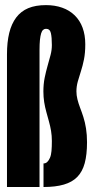

<svg xmlns="http://www.w3.org/2000/svg" viewBox="-20 -750 378 770"><path d="M8 0H138.5V-550Q138.5 -574 140.2 -590.2Q142 -606.5 145 -616.2Q148 -626 153 -630.2Q158 -634.5 164.5 -634.5Q180 -634.5 184 -617.5Q188 -600.5 188 -569.5Q188 -549.5 182.8 -529.5Q177.5 -509.5 171 -486.8Q164.5 -464 159.2 -438.5Q154 -413 154 -383Q154 -361 157.2 -340.5Q160.5 -320 165.8 -301Q171 -282 176.2 -263.2Q181.5 -244.5 184.8 -225Q188 -205.5 188 -184.5Q188 -161.5 186.5 -144.5Q185 -127.5 180.2 -116.8Q175.5 -106 169.2 -100.2Q163 -94.5 154.5 -94.5V0Q202.5 0 236 -9.8Q269.5 -19.5 290 -40.5Q310.5 -61.5 319.8 -95.8Q329 -130 329 -179.5Q329 -209.5 325 -234.8Q321 -260 314.5 -280.2Q308 -300.5 301.2 -318Q294.5 -335.5 290.5 -351.8Q286.5 -368 286.5 -383.5Q286.5 -403.5 292 -423.2Q297.5 -443 304.5 -464.2Q311.5 -485.5 316.8 -511.8Q322 -538 322 -572.5Q322 -609.5 311.2 -638.8Q300.5 -668 279.5 -688.5Q258.5 -709 229.2 -719.2Q200 -729.5 164.5 -729.5Q122.5 -729.5 93.2 -717.2Q64 -705 45 -679.8Q26 -654.5 17 -617.8Q8 -581 8 -532Z"/></svg>

Font: Anybody UltraCondensed
Style: Bold
Weight: 700
Width: 1
Version: Version 1.113;gftools[0.9.25]